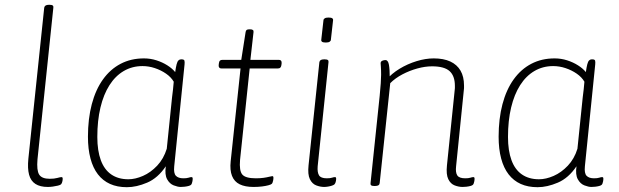

<svg xmlns="http://www.w3.org/2000/svg" viewBox="-20 -772 2576 799"><path d="M179 6Q147 6 127.5 -6.5Q108 -19 101 -45Q94 -71 98 -111L164 -740Q166 -752 183 -752H187Q196 -752 199.5 -749Q203 -746 202 -740L136 -109Q132 -63 143 -45.5Q154 -28 187 -28Q206 -28 218.5 -31.5Q231 -35 236 -35Q239 -35 240 -33Q241 -31 241 -28Q241 -24 240 -19Q239 -14 237.5 -10.5Q236 -7 234 -5Q231 -2 221 0.5Q211 3 199.5 4.5Q188 6 179 6Z M508 7Q468 7 438 -6.5Q408 -20 387.5 -46.5Q367 -73 356.5 -112.5Q346 -152 346 -203Q346 -278 362 -338.5Q378 -399 408.5 -441.5Q439 -484 482 -506.5Q525 -529 579 -529Q606 -529 631 -521Q656 -513 676.5 -500Q697 -487 709 -472Q712 -493 715 -504.5Q718 -516 722.5 -520.5Q727 -525 733 -525H736Q746 -525 747.5 -519.5Q749 -514 748 -504L705 -80Q702 -51 712 -40.5Q722 -30 743 -30Q757 -30 764.5 -32.5Q772 -35 777 -35Q780 -35 781 -33Q782 -31 782 -28Q782 -24 781 -18.5Q780 -13 778.5 -9Q777 -5 775 -3Q772 0 764.5 2Q757 4 748 5Q739 6 732 6Q720 6 703 -0.5Q686 -7 675.5 -26Q665 -45 670 -80Q637 -31 592.5 -12Q548 7 508 7ZM514 -26Q543 -26 575 -40Q607 -54 634 -82.5Q661 -111 674 -153L696 -367Q698 -380 700 -400Q702 -420 703 -432Q692 -451 671 -465.5Q650 -480 624.5 -488.5Q599 -497 573 -497Q530 -497 495 -476.5Q460 -456 435.5 -417.5Q411 -379 398 -324.5Q385 -270 385 -202Q385 -145 399.5 -105.5Q414 -66 443 -46Q472 -26 514 -26Z M1035 6Q1000 6 977.5 -5Q955 -16 945.5 -40Q936 -64 940 -101L981 -487H902Q889 -487 890 -501L891 -509Q892 -517 895.5 -520Q899 -523 907 -523H984L1002 -638Q1003 -645 1006.5 -647.5Q1010 -650 1018 -650H1021Q1029 -650 1032.5 -647Q1036 -644 1035 -638L1022 -523H1140Q1153 -523 1152 -509L1151 -501Q1150 -494 1146.5 -490.5Q1143 -487 1135 -487H1019L979 -107Q975 -61 988.5 -45.5Q1002 -30 1045 -30Q1063 -30 1077 -32Q1091 -34 1100.5 -36.5Q1110 -39 1113 -39Q1116 -39 1117 -37Q1118 -35 1118 -32Q1118 -28 1117 -22.5Q1116 -17 1114.5 -13Q1113 -9 1111 -7Q1108 -4 1097 -1Q1086 2 1070 4Q1054 6 1035 6Z M1329 6Q1313 6 1296 -0.5Q1279 -7 1269.5 -26.5Q1260 -46 1264 -84L1309 -513Q1310 -519 1314.5 -522Q1319 -525 1328 -525H1332Q1341 -525 1344.5 -522Q1348 -519 1347 -513L1302 -80Q1300 -55 1307.5 -42.5Q1315 -30 1340 -30Q1354 -30 1361.5 -32.5Q1369 -35 1374 -35Q1377 -35 1378 -33Q1379 -31 1379 -28Q1379 -24 1378 -19Q1377 -14 1375.5 -10.5Q1374 -7 1372 -5Q1369 -2 1361.5 0.5Q1354 3 1345 4.5Q1336 6 1329 6ZM1336 -595Q1325 -595 1320.5 -598Q1316 -601 1317 -607L1326 -687Q1326 -692 1331 -695.5Q1336 -699 1347 -699Q1358 -699 1362.5 -696Q1367 -693 1366 -687L1357 -607Q1357 -602 1352 -598.5Q1347 -595 1336 -595Z M1905 6Q1889 6 1872 -0.5Q1855 -7 1845.5 -26.5Q1836 -46 1840 -84L1872 -395Q1873 -400 1873 -405.5Q1873 -411 1873 -415Q1873 -456 1851 -476Q1829 -496 1778 -496Q1749 -496 1716.5 -487Q1684 -478 1654.5 -462.5Q1625 -447 1604 -426L1560 -10Q1559 2 1541 2H1537Q1528 2 1524.5 -1Q1521 -4 1522 -10L1560 -373Q1563 -402 1564.5 -425.5Q1566 -449 1566 -461Q1566 -482 1565 -494Q1564 -506 1564 -509Q1564 -513 1566 -515.5Q1568 -518 1571.5 -519.5Q1575 -521 1578 -521.5Q1581 -522 1584 -522Q1595 -522 1598.5 -502.5Q1602 -483 1602 -447Q1602 -440 1601 -435Q1600 -430 1598 -425L1587 -439Q1610 -466 1643 -486Q1676 -506 1713.5 -517.5Q1751 -529 1785 -529Q1826 -529 1854 -516Q1882 -503 1896.5 -478Q1911 -453 1911 -416Q1911 -411 1911 -405.5Q1911 -400 1910 -395L1878 -80Q1875 -54 1883 -42Q1891 -30 1916 -30Q1930 -30 1937.5 -32.5Q1945 -35 1950 -35Q1953 -35 1954 -33Q1955 -31 1955 -28Q1955 -24 1954 -18.5Q1953 -13 1951.5 -9Q1950 -5 1948 -3Q1945 0 1937.5 2Q1930 4 1921 5Q1912 6 1905 6Z M2217 7Q2177 7 2147 -6.5Q2117 -20 2096.5 -46.5Q2076 -73 2065.5 -112.5Q2055 -152 2055 -203Q2055 -278 2071 -338.5Q2087 -399 2117.5 -441.5Q2148 -484 2191 -506.5Q2234 -529 2288 -529Q2315 -529 2340 -521Q2365 -513 2385.5 -500Q2406 -487 2418 -472Q2421 -493 2424 -504.5Q2427 -516 2431.5 -520.5Q2436 -525 2442 -525H2445Q2455 -525 2456.5 -519.5Q2458 -514 2457 -504L2414 -80Q2411 -51 2421 -40.5Q2431 -30 2452 -30Q2466 -30 2473.5 -32.5Q2481 -35 2486 -35Q2489 -35 2490 -33Q2491 -31 2491 -28Q2491 -24 2490 -18.5Q2489 -13 2487.5 -9Q2486 -5 2484 -3Q2481 0 2473.5 2Q2466 4 2457 5Q2448 6 2441 6Q2429 6 2412 -0.5Q2395 -7 2384.5 -26Q2374 -45 2379 -80Q2346 -31 2301.5 -12Q2257 7 2217 7ZM2223 -26Q2252 -26 2284 -40Q2316 -54 2343 -82.5Q2370 -111 2383 -153L2405 -367Q2407 -380 2409 -400Q2411 -420 2412 -432Q2401 -451 2380 -465.5Q2359 -480 2333.5 -488.5Q2308 -497 2282 -497Q2239 -497 2204 -476.5Q2169 -456 2144.5 -417.5Q2120 -379 2107 -324.5Q2094 -270 2094 -202Q2094 -145 2108.5 -105.5Q2123 -66 2152 -46Q2181 -26 2223 -26Z"/></svg>

Font: Asap Thin
Style: Italic
Weight: 250
Italic angle: -6°
Designer: Pablo Cosgaya
Foundry: Omnibus-Type
Version: Version 3.001